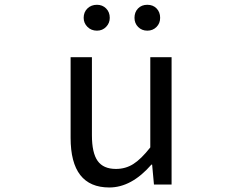

<svg xmlns="http://www.w3.org/2000/svg" viewBox="-20 -787 1040 819"><path d="M446.3 12.7Q281.2 12.7 281.2 -199.2V-543H372.1V-210Q372.1 -134.8 396.5 -100.6Q420.9 -66.4 474.6 -66.4Q515.6 -66.4 548.8 -87.4Q582 -108.4 621.1 -158.2V-543H711.9V0H636.7L628.9 -85H626Q541 12.7 446.3 12.7ZM393.6 -656.2Q369.1 -656.2 353 -672.4Q336.9 -688.5 336.9 -710.9Q336.9 -735.4 353 -751Q369.1 -766.6 393.6 -766.6Q417 -766.6 432.6 -751Q448.2 -735.4 448.2 -710.9Q448.2 -688.5 432.6 -672.4Q417 -656.2 393.6 -656.2ZM553.7 -710.9Q553.7 -735.4 568.8 -751Q584 -766.6 608.4 -766.6Q632.8 -766.6 647.9 -751Q663.1 -735.4 663.1 -710.9Q663.1 -687.5 647.5 -671.9Q631.8 -656.2 608.4 -656.2Q585 -656.2 569.3 -671.9Q553.7 -687.5 553.7 -710.9Z"/></svg>

Font: GenEi Gothic M Regular
Style: Regular
Weight: 400
Designer: o_tamon (Modified); [Source Han Sans]
Ryoko NISHIZUKA  (kana & ideographs); Paul D. Hunt (Latin, Greek & Cyrillic); Wenl
Version: Version 1.1a;Original Version 1.004